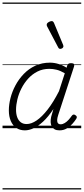

<svg xmlns="http://www.w3.org/2000/svg" viewBox="-20 -1015 663 1520"><path d="M177 17Q138 17 109.5 -2Q81 -21 65.5 -57Q50 -93 50 -141Q50 -187 63 -238.5Q76 -290 102.5 -339.5Q129 -389 168.5 -430Q208 -471 260 -495Q312 -519 376 -519Q409 -519 443.5 -508.5Q478 -498 507 -479L512 -496Q516 -507 523 -511Q530 -515 543 -515Q561 -515 565.5 -507.5Q570 -500 566 -488L441 -105Q433 -81 432.5 -64.5Q432 -48 439 -39.5Q446 -31 460 -31Q476 -31 492.5 -41Q509 -51 523 -66.5Q537 -82 548 -98Q554 -106 560.5 -108Q567 -110 576 -104Q587 -97 588 -90Q589 -83 584 -75Q573 -57 553.5 -35Q534 -13 508.5 2Q483 17 451 17Q428 17 413 9Q398 1 390 -13.5Q382 -28 381 -47.5Q380 -67 385 -90Q389 -106 394 -121Q399 -136 403 -152Q362 -90 322 -53Q282 -16 245.5 0.5Q209 17 177 17ZM107 -146Q107 -112 116.5 -86.5Q126 -61 144.5 -47Q163 -33 191 -33Q228 -33 270 -61.5Q312 -90 357 -147.5Q402 -205 447 -293L493 -435Q457 -456 427.5 -463Q398 -470 371 -470Q318 -470 276 -448.5Q234 -427 202.5 -392Q171 -357 149.5 -314.5Q128 -272 117.5 -228Q107 -184 107 -146ZM457 -628Q452 -628 448.5 -630Q445 -632 441 -639L352 -808Q351 -812 350 -815Q349 -818 350 -822Q351 -829 357.5 -834.5Q364 -840 373 -844Q382 -848 390 -848Q401 -848 408 -832L480 -659Q481 -655 481.5 -652Q482 -649 482 -646Q480 -637 472 -632.5Q464 -628 457 -628ZM0 475H623V485H0ZM0 -20H623V0H0ZM0 -505H623V-500H0ZM0 -995H623V-985H0Z"/></svg>

Font: Playwrite CZ Guides
Style: Regular
Weight: 400
Designer: Veronika Burian, José Scaglione
Foundry: TypeTogether
Version: Version 1.003